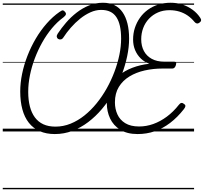

<svg xmlns="http://www.w3.org/2000/svg" viewBox="-20 -955 1481 1395"><path d="M378 19Q316 19 268.5 -2Q221 -23 189.5 -63Q158 -103 142.5 -160.5Q127 -218 127 -290Q127 -352 140.5 -418Q154 -484 179.5 -549.5Q205 -615 240 -674.5Q275 -734 319 -784Q363 -834 412 -868Q431 -882 438.5 -879.5Q446 -877 453 -868Q461 -859 458.5 -850Q456 -841 441 -829Q397 -797 358 -750.5Q319 -704 287.5 -648Q256 -592 233 -531Q210 -470 197.5 -408Q185 -346 185 -288Q185 -229 197 -182Q209 -135 233.5 -102Q258 -69 295 -52Q332 -35 383 -35Q440 -35 493 -56.5Q546 -78 593.5 -116Q641 -154 682 -204.5Q723 -255 755.5 -313Q788 -371 811.5 -433.5Q835 -496 847.5 -557Q860 -618 860 -674Q860 -726 851.5 -765Q843 -804 825.5 -830.5Q808 -857 780.5 -870Q753 -883 715 -883Q676 -883 637 -865.5Q598 -848 562 -819Q526 -790 494.5 -754Q463 -718 440 -682Q432 -670 421 -668.5Q410 -667 401 -673Q394 -679 392.5 -688Q391 -697 399 -710Q426 -751 460.5 -791Q495 -831 537 -863.5Q579 -896 627 -915.5Q675 -935 728 -935Q776 -935 811.5 -917.5Q847 -900 870.5 -866Q894 -832 906 -784Q918 -736 918 -674Q918 -613 904 -546.5Q890 -480 864.5 -412.5Q839 -345 803 -281.5Q767 -218 721 -163.5Q675 -109 621 -68Q567 -27 506 -4Q445 19 378 19ZM980 19Q904 19 854 -12Q804 -43 780 -94Q756 -145 756 -206Q756 -271 779 -321Q802 -371 843.5 -406Q885 -441 941.5 -462.5Q998 -484 1065 -492Q1030 -504 1003.5 -529.5Q977 -555 962 -590Q947 -625 947 -668Q947 -713 960 -752.5Q973 -792 996.5 -825.5Q1020 -859 1053.5 -883.5Q1087 -908 1129 -921.5Q1171 -935 1220 -935Q1266 -935 1306.5 -921.5Q1347 -908 1380 -883.5Q1413 -859 1434 -827Q1442 -816 1441 -807Q1440 -798 1430 -791Q1420 -783 1410.5 -784.5Q1401 -786 1393 -796Q1371 -823 1343.5 -842Q1316 -861 1283 -871Q1250 -881 1211 -881Q1165 -881 1127.5 -864.5Q1090 -848 1062.5 -819Q1035 -790 1020.5 -751.5Q1006 -713 1006 -670Q1006 -621 1025.5 -584.5Q1045 -548 1082.5 -527.5Q1120 -507 1172 -507H1245Q1255 -507 1258.5 -501.5Q1262 -496 1258 -482Q1254 -469 1247.5 -463Q1241 -457 1232 -457H1159Q1093 -457 1031 -443Q969 -429 920.5 -399.5Q872 -370 843.5 -323.5Q815 -277 815 -211Q815 -164 833 -124Q851 -84 890 -60Q929 -36 991 -36Q1043 -36 1093.5 -54Q1144 -72 1191.5 -107Q1239 -142 1280 -194Q1289 -206 1298.5 -207Q1308 -208 1318 -199Q1328 -192 1327 -183.5Q1326 -175 1316 -162Q1269 -102 1215.5 -61.5Q1162 -21 1103.5 -1Q1045 19 980 19ZM0 410H1390V420H0ZM0 -20H1390V0H0ZM0 -505H1390V-500H0ZM0 -930H1390V-920H0Z"/></svg>

Font: Playwrite DE LA Guides
Style: Regular
Weight: 400
Designer: Veronika Burian, José Scaglione
Foundry: TypeTogether
Version: Version 1.003